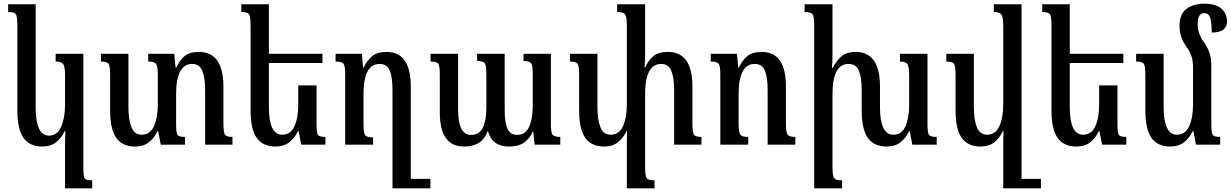

<svg xmlns="http://www.w3.org/2000/svg" viewBox="-20 -783 6660 1039"><path d="M332 236H479V193Q446 193 438.5 182.5Q431 172 431 122V-492H281V-450Q310 -450 321 -437.5Q332 -425 332 -374V-217Q332 -146 311 -97.5Q290 -49 245 -49Q173 -49 173 -204V-760H24V-718Q57 -718 65.5 -706Q74 -694 74 -645V-186Q74 -83 107.5 -36.5Q141 10 209 10Q254 10 283 -12.5Q312 -35 330 -73H334Q333 -56 332.5 -37Q332 -18 332 -2Z M1189 -116V-315Q1189 -502 1056 -502Q1004 -502 977 -478Q950 -454 934 -417H930L923 -492H782V-450Q814 -450 824 -438Q834 -426 834 -380V-217Q834 -146 813 -100Q792 -54 747 -54Q708 -54 691.5 -94Q675 -134 675 -204V-492H526V-450Q559 -450 567.5 -438Q576 -426 576 -377V-186Q576 -83 609.5 -36.5Q643 10 711 10Q756 10 785 -12.5Q814 -35 832 -73H836L850 0H981V-42Q948 -42 940.5 -53Q933 -64 933 -113V-273Q933 -437 1020 -437Q1060 -437 1075 -399Q1090 -361 1090 -298V0H1238V-42Q1206 -42 1197.5 -54Q1189 -66 1189 -116Z M1592 -73H1596L1610 0H1741V-42Q1708 -42 1700.5 -53Q1693 -64 1693 -113V-321H1594V-217Q1594 -146 1573.5 -100Q1553 -54 1507 -54Q1435 -54 1435 -204V-442H1725V-492H1435V-760H1286V-718Q1319 -718 1327.5 -706Q1336 -694 1336 -645V-186Q1336 -83 1369.5 -36.5Q1403 10 1471 10Q1516 10 1545 -12.5Q1574 -35 1592 -73Z M2309 185H2203V-315Q2203 -502 2072 -502Q2020 -502 1992.5 -478Q1965 -454 1948 -417H1945L1938 -492H1796V-450Q1830 -450 1839 -438Q1848 -426 1848 -380V0H1999V-39Q1967 -39 1957 -50.5Q1947 -62 1947 -109V-273Q1947 -437 2034 -437Q2074 -437 2089 -401Q2104 -365 2104 -298V236H2309Z M2813 -492V-453Q2845 -453 2854 -441Q2863 -429 2863 -382V-215Q2863 -141 2843.5 -97Q2824 -53 2779 -53Q2742 -53 2726.5 -85.5Q2711 -118 2711 -191V-492H2562V-453Q2594 -453 2603 -441Q2612 -429 2612 -380V-202Q2612 -132 2593 -92.5Q2574 -53 2528 -53Q2459 -53 2459 -191V-492H2310V-450Q2343 -450 2351.5 -438.5Q2360 -427 2360 -379V-174Q2360 10 2491 10Q2590 10 2618 -72H2621Q2644 10 2734 10Q2786 10 2816 -11.5Q2846 -33 2862 -69H2866L2873 0H3012V-42Q2978 -42 2969.5 -55Q2961 -68 2961 -114V-492Z M3727 -116V-315Q3727 -502 3594 -502Q3542 -502 3515 -478.5Q3488 -455 3472 -419H3468Q3469 -437 3470 -456.5Q3471 -476 3471 -495V-760H3320V-718Q3352 -718 3362 -706Q3372 -694 3372 -648V-217Q3372 -146 3351 -100Q3330 -54 3285 -54Q3246 -54 3229.5 -94Q3213 -134 3213 -204V-492H3064V-450Q3097 -450 3105.5 -438Q3114 -426 3114 -377V-186Q3114 -83 3147.5 -36.5Q3181 10 3249 10Q3294 10 3323 -12.5Q3352 -35 3370 -73H3374Q3373 -55 3372.5 -36.5Q3372 -18 3372 0V236H3522V193Q3490 193 3480.5 182Q3471 171 3471 124V-273Q3471 -437 3558 -437Q3598 -437 3613 -399Q3628 -361 3628 -298V0H3776V-42Q3744 -42 3735.5 -54Q3727 -66 3727 -116Z M4284 -42Q4252 -42 4242.5 -54Q4233 -66 4233 -116V-315Q4233 -502 4102 -502Q4050 -502 4022.5 -478Q3995 -454 3978 -417H3975L3968 -492H3826V-450Q3860 -450 3869 -438Q3878 -426 3878 -380V0H4029V-42Q3997 -42 3987 -53.5Q3977 -65 3977 -113V-273Q3977 -437 4064 -437Q4104 -437 4119 -401Q4134 -365 4134 -298V0H4284Z M4999 -113V-492H4850V-450Q4878 -450 4889 -437.5Q4900 -425 4900 -374V-217Q4900 -146 4880 -100Q4860 -54 4814 -54Q4742 -54 4742 -204V-315Q4742 -502 4610 -502Q4558 -502 4530.5 -475.5Q4503 -449 4486 -415H4482Q4485 -448 4485 -492V-760H4334V-718Q4368 -718 4377 -706Q4386 -694 4386 -648V236H4537V193Q4505 193 4495 182Q4485 171 4485 124V-273Q4485 -437 4572 -437Q4612 -437 4627.5 -401Q4643 -365 4643 -298V-186Q4643 -83 4676.5 -36.5Q4710 10 4778 10Q4823 10 4852 -12.5Q4881 -35 4899 -73H4903L4917 0H5049V-42Q5015 -42 5007 -53Q4999 -64 4999 -113Z M5613 185H5508V-760H5358V-718Q5387 -718 5398 -705.5Q5409 -693 5409 -642V-217Q5409 -146 5388 -100Q5367 -54 5322 -54Q5283 -54 5266.5 -94Q5250 -134 5250 -204V-492H5101V-450Q5134 -450 5142.5 -438Q5151 -426 5151 -377V-186Q5151 -83 5184.5 -36.5Q5218 10 5286 10Q5331 10 5360 -12.5Q5389 -35 5407 -73H5411Q5410 -55 5409.5 -36.5Q5409 -18 5409 0V236H5613Z M5926 -73H5930L5944 0H6075V-42Q6042 -42 6034.5 -53Q6027 -64 6027 -113V-321H5928V-217Q5928 -146 5907.5 -100Q5887 -54 5841 -54Q5769 -54 5769 -204V-442H6059V-492H5769V-760H5620V-718Q5653 -718 5661.5 -706Q5670 -694 5670 -645V-186Q5670 -83 5703.5 -36.5Q5737 10 5805 10Q5850 10 5879 -12.5Q5908 -35 5926 -73Z M6535 -113V-427Q6535 -467 6525.5 -495.5Q6516 -524 6499 -549Q6461 -598 6461 -652Q6461 -712 6497 -712Q6520 -712 6528.5 -688Q6537 -664 6537 -607Q6620 -607 6620 -667Q6620 -707 6591 -735Q6562 -763 6494 -763Q6441 -763 6402 -736Q6363 -709 6363 -642Q6363 -580 6403 -526Q6436 -482 6436 -422V-217Q6436 -146 6415 -100Q6394 -54 6349 -54Q6277 -54 6277 -204V-492H6128V-450Q6161 -450 6169.5 -438Q6178 -426 6178 -377V-186Q6178 -83 6211.5 -36.5Q6245 10 6313 10Q6358 10 6387 -12.5Q6416 -35 6434 -73H6438L6452 0H6583V-42Q6550 -42 6542.5 -53Q6535 -64 6535 -113Z"/></svg>

Font: Noto Serif Armenian ExtraCondensed Semi
Style: Regular
Weight: 600
Width: 3
Designer: Monotype Design Team
Foundry: Monotype Imaging Inc.
Version: Version 1.901